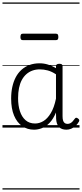

<svg xmlns="http://www.w3.org/2000/svg" viewBox="-20 -1030 662 1550"><path d="M255 17Q201 17 159 -12Q117 -41 93.5 -97Q70 -153 70 -234Q70 -285 79.5 -328.5Q89 -372 107.5 -407Q126 -442 154 -467Q182 -492 218.5 -505.5Q255 -519 300 -519Q334 -519 366.5 -509Q399 -499 432 -480V-496Q432 -506 439 -510.5Q446 -515 459 -515Q473 -515 479 -510.5Q485 -506 485 -496V-92Q485 -71 489 -57.5Q493 -44 502 -37Q511 -30 525 -30Q536 -30 546 -34.5Q556 -39 565.5 -49Q575 -59 585 -73Q590 -80 596.5 -79.5Q603 -79 610 -73Q618 -68 619.5 -61Q621 -54 617 -48Q606 -28 590 -13.5Q574 1 555 9Q536 17 517 17Q497 17 481.5 11.5Q466 6 455.5 -5.5Q445 -17 439.5 -34Q434 -51 433 -72Q433 -84 432.5 -97Q432 -110 432 -122Q410 -69 380.5 -38.5Q351 -8 318.5 4.5Q286 17 255 17ZM126 -237Q126 -178 141 -132Q156 -86 186.5 -59.5Q217 -33 263 -33Q298 -33 330.5 -52.5Q363 -72 390 -116.5Q417 -161 432 -234V-430Q397 -453 365 -461.5Q333 -470 301 -470Q269 -470 241.5 -460Q214 -450 192.5 -431Q171 -412 156 -384Q141 -356 133.5 -319.5Q126 -283 126 -237ZM164 -706Q153 -706 149 -712.5Q145 -719 145 -731Q145 -744 149 -751Q153 -758 164 -758H432Q443 -758 447 -751Q451 -744 451 -731Q451 -719 447 -712.5Q443 -706 432 -706ZM0 490H622V500H0ZM0 -20H622V0H0ZM0 -505H622V-500H0ZM0 -1010H622V-1000H0Z"/></svg>

Font: Playwrite NG Modern Guides
Style: Regular
Weight: 400
Designer: Veronika Burian, José Scaglione
Foundry: TypeTogether
Version: Version 1.003